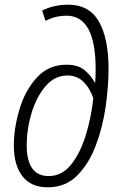

<svg xmlns="http://www.w3.org/2000/svg" viewBox="-20 -789 512 819"><path d="M443 -494Q443 -626 401.5 -697.5Q360 -769 271 -769Q209 -769 160 -744L174 -700Q216 -722 264 -722Q388 -722 388 -494Q388 -460 386 -437H384Q369 -466 341 -489.5Q313 -513 264 -513Q187 -513 137 -458Q87 -403 63 -322.5Q39 -242 39 -168Q39 -85 75.5 -37.5Q112 10 184 10Q259 10 309 -40Q359 -90 388.5 -168Q418 -246 430.5 -333Q443 -420 443 -494ZM94 -169Q94 -238 114.5 -306.5Q135 -375 174 -421Q213 -467 267 -467Q309 -467 336.5 -439.5Q364 -412 378 -370Q369 -286 345 -209.5Q321 -133 282 -85.5Q243 -38 188 -38Q94 -38 94 -169Z"/></svg>

Font: Noto Sans UI SemiCondensed Light
Style: Italic
Weight: 300
Width: 4
Designer: Monotype Design Team
Foundry: Monotype Imaging Inc.
Version: 1.001